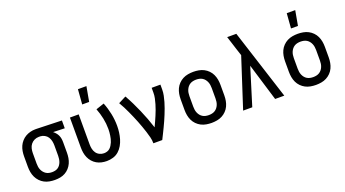

<svg xmlns="http://www.w3.org/2000/svg" viewBox="-57 -1321 3402 1894"><g transform="rotate(-20 1644.0 -374.0)"><path d="M273 8Q245 8 217 3Q189 -2 164 -15Q139 -28 119 -49Q99 -70 87 -95.5Q75 -121 70 -148.5Q65 -176 65 -205V-315Q65 -342 69.5 -369Q74 -396 85 -420.5Q96 -445 114.5 -466Q133 -487 156 -500.5Q179 -514 205.5 -521Q232 -528 259 -528H274L537 -520V-438L416 -442Q430 -431 442 -417Q454 -403 461.5 -386.5Q469 -370 472 -352Q475 -334 475 -315V-205Q475 -177 470.5 -149.5Q466 -122 454.5 -96.5Q443 -71 424 -50Q405 -29 380.5 -15.5Q356 -2 328.5 3Q301 8 273 8ZM273 -74Q289 -74 305 -77.5Q321 -81 334.5 -90Q348 -99 357.5 -112.5Q367 -126 372.5 -141Q378 -156 380.5 -172.5Q383 -189 383 -205V-315Q383 -338 378 -361Q373 -384 360.5 -403Q348 -422 327 -433.5Q306 -445 283 -446H266Q242 -446 220 -435.5Q198 -425 183 -406Q168 -387 162.5 -363Q157 -339 157 -315V-205Q157 -188 159.5 -171.5Q162 -155 168.5 -140Q175 -125 185.5 -112Q196 -99 210 -90Q224 -81 240 -77.5Q256 -74 273 -74Z M818 8Q790 8 763 2Q736 -4 712.5 -17.5Q689 -31 670.5 -52Q652 -73 641 -98Q630 -123 625.5 -150Q621 -177 621 -205V-520H713V-205Q713 -181 718 -157.5Q723 -134 736.5 -114.5Q750 -95 772 -84.5Q794 -74 817 -74Q834 -74 850.5 -79Q867 -84 879.5 -95.5Q892 -107 901 -121.5Q910 -136 916.5 -151.5Q923 -167 927 -183.5Q931 -200 933.5 -216.5Q936 -233 937.5 -250Q939 -267 939 -284Q939 -341 927.5 -397Q916 -453 895 -507L981 -536Q1005 -476 1018 -412Q1031 -348 1031 -284Q1031 -250 1026.5 -216Q1022 -182 1012.5 -149.5Q1003 -117 986 -87Q969 -57 943.5 -34.5Q918 -12 885 -2Q852 8 818 8ZM779 -600 791 -756H880L852 -600Z M1308 0Q1308 -33 1300 -64.5Q1292 -96 1282 -127.5Q1272 -159 1261 -189.5Q1250 -220 1238 -250.5Q1226 -281 1213 -311Q1200 -341 1186.5 -370.5Q1173 -400 1158 -429.5Q1143 -459 1126 -487L1206 -528Q1232 -483 1255 -435.5Q1278 -388 1299 -340Q1320 -292 1338.5 -243Q1357 -194 1373 -144Q1385 -169 1397 -195.5Q1409 -222 1420 -248Q1431 -274 1441 -301Q1451 -328 1459 -355.5Q1467 -383 1473 -411Q1479 -439 1479 -468V-520H1571V-468Q1571 -437 1564.5 -406Q1558 -375 1549.5 -345Q1541 -315 1530 -285.5Q1519 -256 1507.5 -227Q1496 -198 1483 -169.5Q1470 -141 1456.5 -112.5Q1443 -84 1429 -56Q1415 -28 1401 0Z M1918 8Q1890 8 1861.5 3Q1833 -2 1808 -15Q1783 -28 1763 -48.5Q1743 -69 1731 -94.5Q1719 -120 1714 -148Q1709 -176 1709 -205V-315Q1709 -344 1714 -372Q1719 -400 1731 -425.5Q1743 -451 1763 -471.5Q1783 -492 1808 -505Q1833 -518 1861.5 -523Q1890 -528 1918 -528Q1946 -528 1974.5 -523Q2003 -518 2028 -505Q2053 -492 2073 -471.5Q2093 -451 2105 -425.5Q2117 -400 2122 -372Q2127 -344 2127 -315V-205Q2127 -176 2122 -148Q2117 -120 2105 -94.5Q2093 -69 2073 -48.5Q2053 -28 2028 -15Q2003 -2 1974.5 3Q1946 8 1918 8ZM1918 -74Q1935 -74 1951.5 -77.5Q1968 -81 1982 -89.5Q1996 -98 2006.5 -111Q2017 -124 2023.5 -139.5Q2030 -155 2032.5 -171.5Q2035 -188 2035 -205V-315Q2035 -332 2032.5 -348.5Q2030 -365 2023.5 -380.5Q2017 -396 2006.5 -409Q1996 -422 1982 -430.5Q1968 -439 1951.5 -442.5Q1935 -446 1918 -446Q1901 -446 1884.5 -442.5Q1868 -439 1854 -430.5Q1840 -422 1829.5 -409Q1819 -396 1812.5 -380.5Q1806 -365 1803.5 -348.5Q1801 -332 1801 -315V-205Q1801 -188 1803.5 -171.5Q1806 -155 1812.5 -139.5Q1819 -124 1829.5 -111Q1840 -98 1854 -89.5Q1868 -81 1884.5 -77.5Q1901 -74 1918 -74Z M2250 0 2419 -521 2395 -594Q2384 -630 2372.5 -665Q2361 -700 2350 -735H2446L2682 0H2586L2467 -392L2346 0Z M3014 8Q2986 8 2957.5 3Q2929 -2 2904 -15Q2879 -28 2859 -48.5Q2839 -69 2827 -94.5Q2815 -120 2810 -148Q2805 -176 2805 -205V-315Q2805 -344 2810 -372Q2815 -400 2827 -425.5Q2839 -451 2859 -471.5Q2879 -492 2904 -505Q2929 -518 2957.5 -523Q2986 -528 3014 -528Q3042 -528 3070.5 -523Q3099 -518 3124 -505Q3149 -492 3169 -471.5Q3189 -451 3201 -425.5Q3213 -400 3218 -372Q3223 -344 3223 -315V-205Q3223 -176 3218 -148Q3213 -120 3201 -94.5Q3189 -69 3169 -48.5Q3149 -28 3124 -15Q3099 -2 3070.5 3Q3042 8 3014 8ZM3014 -74Q3031 -74 3047.5 -77.5Q3064 -81 3078 -89.5Q3092 -98 3102.5 -111Q3113 -124 3119.5 -139.5Q3126 -155 3128.5 -171.5Q3131 -188 3131 -205V-315Q3131 -332 3128.5 -348.5Q3126 -365 3119.5 -380.5Q3113 -396 3102.5 -409Q3092 -422 3078 -430.5Q3064 -439 3047.5 -442.5Q3031 -446 3014 -446Q2997 -446 2980.5 -442.5Q2964 -439 2950 -430.5Q2936 -422 2925.5 -409Q2915 -396 2908.5 -380.5Q2902 -365 2899.5 -348.5Q2897 -332 2897 -315V-205Q2897 -188 2899.5 -171.5Q2902 -155 2908.5 -139.5Q2915 -124 2925.5 -111Q2936 -98 2950 -89.5Q2964 -81 2980.5 -77.5Q2997 -74 3014 -74ZM2971 -600 2983 -756H3072L3044 -600Z"/></g></svg>

Font: Iosevka Semi-Condensed Medium
Style: Regular
Weight: 500
Monospace: yes
Designer: Belleve Invis
Foundry: Belleve Invis
Version: Version 27.3.5